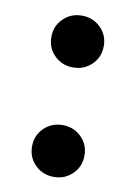

<svg xmlns="http://www.w3.org/2000/svg" viewBox="-67 -566 439 620"><g transform="rotate(10 152.5 -255.5)"><path d="M152.3 9.3Q116.2 9.3 91.3 -15.1Q66.4 -39.6 66.4 -75.7Q66.4 -111.8 91.3 -136.2Q116.2 -160.6 152.3 -160.6Q188.5 -160.6 213.4 -136.2Q238.3 -111.8 238.3 -75.7Q238.3 -39.6 213.4 -15.1Q188.5 9.3 152.3 9.3ZM152.3 -349.6Q116.2 -349.6 91.3 -374Q66.4 -398.4 66.4 -434.6Q66.4 -470.7 91.3 -495.1Q116.2 -519.5 152.3 -519.5Q188.5 -519.5 213.4 -495.1Q238.3 -470.7 238.3 -434.6Q238.3 -398.4 213.4 -374Q188.5 -349.6 152.3 -349.6Z"/></g></svg>

Font: Inter Tight
Style: Bold
Weight: 700
Designer: Rasmus Andersson
Foundry: rsms
Version: Version 3.004; ttfautohint (v1.8.4.7-5d5b)